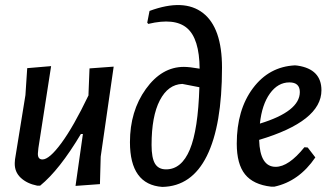

<svg xmlns="http://www.w3.org/2000/svg" viewBox="-20 -727 1301 755"><path d="M181 -467 131 -145 129 -124Q128 -100 147 -100Q174 -100 221.5 -164.5Q269 -229 328 -352V-357L332 -458L427 -465L376 -111L373 -3L277 4L306 -200H298Q214 -59 138 3H126Q86 -5 61.5 -28Q37 -51 38 -86L39 -100L80 -353L87 -459Z M618 8Q491 -1 491 -168Q491 -290 553.5 -377Q616 -464 703 -464Q725 -464 765 -457Q764 -575 715.5 -616.5Q667 -658 563 -633L559 -638L568 -684Q703 -734 778 -676Q853 -618 853 -461Q853 -234 793.5 -114Q734 6 618 8ZM576 -157Q576 -106 589.5 -83.5Q603 -61 633 -61Q694 -61 726.5 -139Q759 -217 764 -384L697 -397Q641 -395 608.5 -332.5Q576 -270 576 -157Z M1220 -108Q1156 -14 1059 7H1046Q976 -1 943.5 -41.5Q911 -82 911 -162Q911 -295 974.5 -380Q1038 -465 1140 -470L1150 -469Q1244 -455 1244 -372Q1244 -250 999 -177Q1002 -71 1064 -71Q1115 -71 1177 -148L1190 -147ZM1118 -403Q1073 -403 1041.5 -359.5Q1010 -316 1002 -241Q1159 -289 1159 -365Q1159 -403 1118 -403Z"/></svg>

Font: Alegreya Sans SC Medium
Style: Italic
Weight: 500
Italic angle: -7°
Designer: Juan Pablo del Peral
Foundry: Huerta Tipografica
Version: Version 2.007